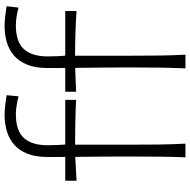

<svg xmlns="http://www.w3.org/2000/svg" viewBox="-16 -798 814 822"><g transform="rotate(-90 391.0 -387.0)"><path d="M509.3 0Q511.7 -58.1 512.5 -112.1Q513.2 -166 513.2 -229.5V-279.8Q513.2 -312 512.7 -346.4Q512.2 -380.9 512 -418.7Q511.7 -456.5 511.2 -499Q510.7 -541.5 510.7 -589.8Q510.7 -641.6 524.9 -677Q539.1 -712.4 564 -733.9Q588.9 -755.4 621.6 -764.9Q654.3 -774.4 690.9 -774.4Q704.6 -774.4 720.2 -772.9Q735.8 -771.5 750.7 -769.3Q765.6 -767.1 775.4 -765.6L769.5 -714.4Q753.4 -719.2 732.7 -722.7Q711.9 -726.1 693.8 -726.1Q623.5 -726.1 592 -691.9Q560.5 -657.7 560.5 -589.8Q560.5 -569.8 561.5 -547.1Q562.5 -524.4 564 -514.6L563.5 -498V-229.5Q563.5 -166 564.2 -112.1Q564.9 -58.1 567.9 0ZM409.2 -468.3V-514.6H754.9V-466.3Q701.7 -470.2 649.7 -471.4Q597.7 -472.7 545.4 -472.7H527.3ZM128.4 0Q130.9 -58.1 131.3 -112.1Q131.8 -166 131.8 -229.5V-279.8Q131.8 -312 131.6 -346.4Q131.3 -380.9 130.9 -418.7Q130.4 -456.5 130.1 -499Q129.9 -541.5 129.9 -589.8Q129.9 -641.6 144 -677Q158.2 -712.4 183.3 -733.9Q208.5 -755.4 241.2 -764.9Q273.9 -774.4 310.5 -774.4Q324.2 -774.4 339.8 -772.9Q355.5 -771.5 370.1 -769.3Q384.8 -767.1 394.5 -765.6L389.6 -714.4Q378.9 -717.8 365.7 -720.2Q352.5 -722.7 338.9 -724.4Q325.2 -726.1 313 -726.1Q242.7 -726.1 211.4 -691.9Q180.2 -657.7 180.2 -589.8Q180.2 -569.8 181.2 -547.1Q182.1 -524.4 183.6 -514.6L182.6 -498V-229.5Q182.6 -166 183.3 -112.1Q184.1 -58.1 187 0ZM28.3 -466.3V-514.6H374.5V-468.3Q321.3 -470.7 269 -471.7Q216.8 -472.7 164.6 -472.7H147Z"/></g></svg>

Font: Pinar-VF
Style: Regular
Weight: 300
Designer: Amin Abedi
Version: Version 3.0